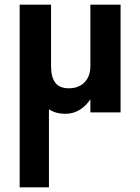

<svg xmlns="http://www.w3.org/2000/svg" viewBox="-20 -480 599 820"><path d="M198 -460V-197Q198 -151 216 -127Q234 -103 274 -103Q316 -103 341 -128.5Q366 -154 366 -197V-460H495V0H366V-56Q348 -28 320.5 -11Q293 6 259 6Q241 6 224 2Q207 -2 189 -13V320H64V-460Z"/></svg>

Font: Von Semi
Style: Regular
Weight: 600
Version: Version 4.000; ttfautohint (v1.8.4.7-5d5b)